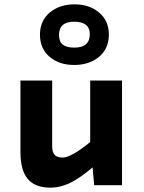

<svg xmlns="http://www.w3.org/2000/svg" viewBox="-20 -844 654 875"><path d="M317.9 -547.9Q250 -547.9 206.1 -585Q162.1 -622.1 162.1 -686Q162.1 -749 206.5 -786.6Q251 -824.2 319.8 -824.2Q387.7 -824.2 431.9 -786.6Q476.1 -749 476.1 -687Q476.1 -622.1 431.4 -585Q386.7 -547.9 317.9 -547.9ZM318.8 -627Q389.2 -627 389.2 -688Q389.2 -745.1 317.9 -745.1Q249 -745.1 249 -685.1Q249 -653.3 266.8 -640.1Q284.7 -627 318.8 -627ZM536.1 0H409.2L401.9 -81.1Q342.8 -31.2 298.6 -10Q254.4 11.2 210 11.2Q139.2 11.2 106.2 -28.8Q73.2 -68.8 73.2 -149.9V-477.1H217.8V-176.8Q217.8 -150.9 228.8 -138.4Q239.7 -126 265.1 -126Q304.7 -126 391.1 -196.8V-477.1H536.1Z"/></svg>

Font: IntelOne Mono Bold
Style: Regular
Weight: 700
Designer: Fred Shallcrass
Foundry: Frere-Jones Type LLC
Version: Version 1.200;hotconv 1.1.0;makeotfexe 2.6.0;FJTRelease1.2